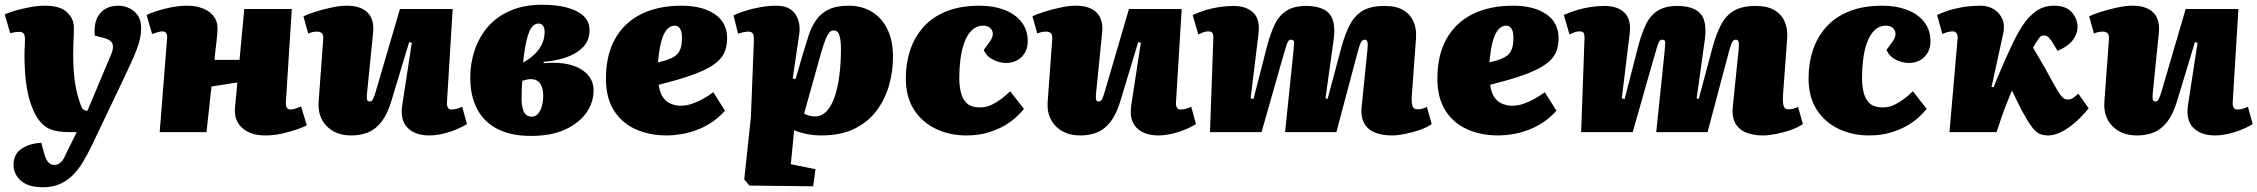

<svg xmlns="http://www.w3.org/2000/svg" viewBox="-28 -556 9500 808"><path d="M359 55Q340 94 320.5 126.5Q301 159 277 182.5Q253 206 222.5 219Q192 232 153 232Q91 232 60 204.5Q29 177 29 138Q29 92 63.5 69.5Q98 47 146 45L157 87Q162 106 168 116.5Q174 127 181.5 132.5Q189 138 200 138Q212 138 220 133Q228 128 235 119Q242 110 247 97L295 0H263Q215 0 184 -12Q153 -24 127 -63Q111 -90 99 -127Q87 -164 81 -213.5Q75 -263 75 -327Q75 -338 75.5 -349Q76 -360 76.5 -370.5Q77 -381 77 -391Q77 -409 71 -415.5Q65 -422 53 -422Q48 -422 38 -421Q28 -420 15 -416L-8 -495Q10 -504 38.5 -512Q67 -520 99.5 -526Q132 -532 161 -532Q225 -532 254 -504.5Q283 -477 283 -440Q283 -427 282.5 -412Q282 -397 281 -377.5Q280 -358 280 -331Q280 -290 282.5 -254Q285 -218 292 -183.5Q299 -149 313 -111Q316 -102 320 -98Q324 -94 328 -92Q332 -90 337 -90H340L438 -323Q447 -343 447.5 -357.5Q448 -372 439 -381.5Q430 -391 406 -397L371 -406Q365 -465 392 -498.5Q419 -532 471 -532Q493 -532 515 -522Q537 -512 551.5 -491.5Q566 -471 566 -437Q566 -415 561 -392.5Q556 -370 546 -344.5Q536 -319 523 -290.5Q510 -262 493 -226Z M971 -209 862 -192 841 0H644L675 -392Q677 -408 672 -416Q667 -424 656 -424Q648 -424 637.5 -421Q627 -418 612 -413L589 -493Q600 -499 628 -508.5Q656 -518 691.5 -525Q727 -532 760 -532Q797 -532 827 -520Q857 -508 873.5 -484.5Q890 -461 887 -423Q885 -393 881 -363.5Q877 -334 875 -304H980L1000 -518H1200L1175 -126Q1174 -111 1179 -103Q1184 -95 1195 -95Q1203 -95 1214 -98.5Q1225 -102 1239 -108L1263 -29Q1252 -22 1223.5 -12Q1195 -2 1159.5 6Q1124 14 1088 14Q1027 14 991.5 -17.5Q956 -49 961 -103Z M1249 -487Q1268 -497 1300.5 -507Q1333 -517 1368 -524.5Q1403 -532 1431 -532Q1491 -532 1519.5 -502.5Q1548 -473 1542 -417L1516 -158Q1515 -142 1517 -135.5Q1519 -129 1529 -129Q1535 -129 1539.5 -135.5Q1544 -142 1549 -157Q1554 -172 1561 -197L1655 -518H1877L1853 -126Q1852 -111 1857 -103Q1862 -95 1871 -95Q1883 -95 1895.5 -98.5Q1908 -102 1917 -107L1937 -34Q1923 -25 1904.5 -16.5Q1886 -8 1864.5 -1Q1843 6 1821 10Q1799 14 1779 14Q1719 14 1687 -18.5Q1655 -51 1665 -115L1705 -376L1694 -379L1619 -131Q1602 -75 1577.5 -43.5Q1553 -12 1521.5 1Q1490 14 1450 14Q1385 14 1346.5 -25.5Q1308 -65 1313 -129L1332 -388Q1334 -409 1326.5 -416Q1319 -423 1307 -423Q1299 -423 1290 -421.5Q1281 -420 1269 -415Z M2207 16Q2123 16 2066 -13Q2009 -42 1980 -97Q1951 -152 1951 -229Q1951 -289 1969.5 -344.5Q1988 -400 2025 -443Q2062 -486 2119.5 -511Q2177 -536 2254 -536Q2316 -536 2360.5 -523.5Q2405 -511 2429 -487.5Q2453 -464 2453 -430Q2453 -384 2423.5 -355.5Q2394 -327 2350 -313Q2306 -299 2260 -296V-290Q2322 -296 2369 -284Q2416 -272 2443 -244Q2470 -216 2470 -175Q2470 -125 2439.5 -81.5Q2409 -38 2350.5 -11Q2292 16 2207 16ZM2210 -65Q2226 -65 2236.5 -77.5Q2247 -90 2252.5 -110Q2258 -130 2258 -154Q2258 -172 2253 -188Q2248 -204 2236.5 -213.5Q2225 -223 2205 -223Q2198 -223 2188.5 -221Q2179 -219 2170 -216Q2168 -193 2167.5 -172.5Q2167 -152 2167 -133Q2168 -111 2172.5 -96Q2177 -81 2186 -73Q2195 -65 2210 -65ZM2173 -293 2186 -300Q2207 -313 2224.5 -330.5Q2242 -348 2253 -371Q2264 -394 2264 -422Q2264 -439 2257 -448Q2250 -457 2238 -457Q2224 -457 2212 -444Q2200 -431 2190.5 -396Q2181 -361 2173 -293Z M2840 -532Q2928 -532 2980 -496.5Q3032 -461 3032 -395Q3032 -367 3023.5 -342.5Q3015 -318 2992.5 -297.5Q2970 -277 2929.5 -258.5Q2889 -240 2825 -221L2744 -199Q2749 -164 2763 -145Q2777 -126 2797 -118.5Q2817 -111 2837 -111Q2860 -111 2883.5 -119Q2907 -127 2930.5 -140Q2954 -153 2974 -168L3023 -90Q2997 -61 2966 -40.5Q2935 -20 2901.5 -8Q2868 4 2836.5 9Q2805 14 2779 14Q2704 14 2646 -12.5Q2588 -39 2555 -92Q2522 -145 2522 -225Q2522 -325 2561 -393.5Q2600 -462 2671 -497Q2742 -532 2840 -532ZM2842 -397Q2842 -417 2837.5 -428Q2833 -439 2826.5 -443.5Q2820 -448 2811 -448Q2794 -448 2780 -433.5Q2766 -419 2756 -385.5Q2746 -352 2741 -293L2773 -302Q2795 -309 2810.5 -318.5Q2826 -328 2834 -346.5Q2842 -365 2842 -397Z M3144 -371Q3146 -401 3141.5 -412Q3137 -423 3121 -423Q3112 -423 3099 -420Q3086 -417 3078 -414L3059 -491Q3078 -501 3108.5 -510.5Q3139 -520 3173.5 -526Q3208 -532 3240 -532Q3295 -532 3319 -496.5Q3343 -461 3335 -409L3308 -226L3320 -223L3352 -333Q3363 -370 3374.5 -405.5Q3386 -441 3405 -469.5Q3424 -498 3457 -515Q3490 -532 3543 -532Q3598 -532 3640 -507Q3682 -482 3706 -434Q3730 -386 3730 -316Q3730 -256 3713.5 -197.5Q3697 -139 3661.5 -91Q3626 -43 3568.5 -14.5Q3511 14 3428 14Q3395 14 3364.5 7.5Q3334 1 3314 -8L3300 135L3404 156L3394 228L3126 225L3104 199L3132 -63ZM3481 -428Q3474 -428 3468 -424.5Q3462 -421 3454.5 -408Q3447 -395 3438 -368Q3429 -341 3416 -293L3356 -78Q3368 -71 3380 -68.5Q3392 -66 3401 -66Q3431 -66 3452 -89.5Q3473 -113 3486 -153Q3499 -193 3505 -244Q3511 -295 3511 -348Q3511 -374 3508.5 -389.5Q3506 -405 3502 -413.5Q3498 -422 3492.5 -425Q3487 -428 3481 -428Z M4096 -532Q4152 -532 4197.5 -515Q4243 -498 4270 -464.5Q4297 -431 4297 -382Q4297 -342 4271.5 -316.5Q4246 -291 4205 -291Q4179 -291 4151 -305Q4123 -319 4112 -346L4137 -380Q4151 -400 4150 -415Q4149 -430 4138 -439Q4127 -448 4110 -448Q4081 -448 4061 -428Q4041 -408 4029.5 -375Q4018 -342 4013.5 -304Q4009 -266 4009 -229Q4009 -191 4017 -162.5Q4025 -134 4043.5 -119Q4062 -104 4096 -104Q4123 -104 4145.5 -115Q4168 -126 4187.5 -141Q4207 -156 4223 -172L4281 -98Q4272 -86 4252.5 -67Q4233 -48 4203.5 -30Q4174 -12 4132.5 1Q4091 14 4038 14Q3970 14 3912 -13Q3854 -40 3819 -93.5Q3784 -147 3784 -227Q3784 -289 3802 -344Q3820 -399 3857.5 -441.5Q3895 -484 3954 -508Q4013 -532 4096 -532Z M4317 -487Q4336 -497 4368.5 -507Q4401 -517 4436 -524.5Q4471 -532 4499 -532Q4559 -532 4587.5 -502.5Q4616 -473 4610 -417L4584 -158Q4583 -142 4585 -135.5Q4587 -129 4597 -129Q4603 -129 4607.5 -135.5Q4612 -142 4617 -157Q4622 -172 4629 -197L4723 -518H4945L4921 -126Q4920 -111 4925 -103Q4930 -95 4939 -95Q4951 -95 4963.5 -98.5Q4976 -102 4985 -107L5005 -34Q4991 -25 4972.5 -16.5Q4954 -8 4932.5 -1Q4911 6 4889 10Q4867 14 4847 14Q4787 14 4755 -18.5Q4723 -51 4733 -115L4773 -376L4762 -379L4687 -131Q4670 -75 4645.5 -43.5Q4621 -12 4589.5 1Q4558 14 4518 14Q4453 14 4414.5 -25.5Q4376 -65 4381 -129L4400 -388Q4402 -409 4394.5 -416Q4387 -423 4375 -423Q4367 -423 4358 -421.5Q4349 -420 4337 -415Z M5415 -337Q5417 -361 5418 -375Q5419 -389 5405 -389Q5397 -389 5392 -380.5Q5387 -372 5381.5 -351.5Q5376 -331 5365 -295L5281 0H5064L5078 -391Q5079 -412 5074 -418Q5069 -424 5056 -424Q5045 -424 5033 -419Q5021 -414 5015 -411L4991 -493Q5018 -505 5046 -513.5Q5074 -522 5104 -526.5Q5134 -531 5163 -531Q5217 -531 5246.5 -502.5Q5276 -474 5268 -412L5235 -142L5247 -139L5304 -361Q5318 -414 5336 -452Q5354 -490 5385.5 -510.5Q5417 -531 5469 -531Q5514 -531 5542.5 -516.5Q5571 -502 5581 -471.5Q5591 -441 5585 -393L5550 -142L5559 -140L5616 -353Q5632 -413 5653 -452.5Q5674 -492 5708 -511.5Q5742 -531 5799 -531Q5848 -531 5878 -513Q5908 -495 5921 -464Q5934 -433 5931 -395L5913 -149Q5912 -125 5916 -110.5Q5920 -96 5937 -96Q5948 -96 5957 -98.5Q5966 -101 5977 -106L5997 -34Q5976 -19 5945 -8.5Q5914 2 5883 8Q5852 14 5830 14Q5787 14 5756.5 1Q5726 -12 5712 -39Q5698 -66 5702 -105L5727 -350Q5729 -374 5726 -381.5Q5723 -389 5715 -389Q5707 -389 5701.5 -381.5Q5696 -374 5689 -349.5Q5682 -325 5669 -275L5596 0H5380Z M6339 -532Q6427 -532 6479 -496.5Q6531 -461 6531 -395Q6531 -367 6522.5 -342.5Q6514 -318 6491.5 -297.5Q6469 -277 6428.5 -258.5Q6388 -240 6324 -221L6243 -199Q6248 -164 6262 -145Q6276 -126 6296 -118.5Q6316 -111 6336 -111Q6359 -111 6382.5 -119Q6406 -127 6429.5 -140Q6453 -153 6473 -168L6522 -90Q6496 -61 6465 -40.5Q6434 -20 6400.5 -8Q6367 4 6335.5 9Q6304 14 6278 14Q6203 14 6145 -12.5Q6087 -39 6054 -92Q6021 -145 6021 -225Q6021 -325 6060 -393.5Q6099 -462 6170 -497Q6241 -532 6339 -532ZM6341 -397Q6341 -417 6336.5 -428Q6332 -439 6325.5 -443.5Q6319 -448 6310 -448Q6293 -448 6279 -433.5Q6265 -419 6255 -385.5Q6245 -352 6240 -293L6272 -302Q6294 -309 6309.5 -318.5Q6325 -328 6333 -346.5Q6341 -365 6341 -397Z M6977 -337Q6979 -361 6980 -375Q6981 -389 6967 -389Q6959 -389 6954 -380.5Q6949 -372 6943.5 -351.5Q6938 -331 6927 -295L6843 0H6626L6640 -391Q6641 -412 6636 -418Q6631 -424 6618 -424Q6607 -424 6595 -419Q6583 -414 6577 -411L6553 -493Q6580 -505 6608 -513.5Q6636 -522 6666 -526.5Q6696 -531 6725 -531Q6779 -531 6808.5 -502.5Q6838 -474 6830 -412L6797 -142L6809 -139L6866 -361Q6880 -414 6898 -452Q6916 -490 6947.5 -510.5Q6979 -531 7031 -531Q7076 -531 7104.5 -516.5Q7133 -502 7143 -471.5Q7153 -441 7147 -393L7112 -142L7121 -140L7178 -353Q7194 -413 7215 -452.5Q7236 -492 7270 -511.5Q7304 -531 7361 -531Q7410 -531 7440 -513Q7470 -495 7483 -464Q7496 -433 7493 -395L7475 -149Q7474 -125 7478 -110.5Q7482 -96 7499 -96Q7510 -96 7519 -98.5Q7528 -101 7539 -106L7559 -34Q7538 -19 7507 -8.5Q7476 2 7445 8Q7414 14 7392 14Q7349 14 7318.5 1Q7288 -12 7274 -39Q7260 -66 7264 -105L7289 -350Q7291 -374 7288 -381.5Q7285 -389 7277 -389Q7269 -389 7263.5 -381.5Q7258 -374 7251 -349.5Q7244 -325 7231 -275L7158 0H6942Z M7895 -532Q7951 -532 7996.5 -515Q8042 -498 8069 -464.5Q8096 -431 8096 -382Q8096 -342 8070.5 -316.5Q8045 -291 8004 -291Q7978 -291 7950 -305Q7922 -319 7911 -346L7936 -380Q7950 -400 7949 -415Q7948 -430 7937 -439Q7926 -448 7909 -448Q7880 -448 7860 -428Q7840 -408 7828.5 -375Q7817 -342 7812.5 -304Q7808 -266 7808 -229Q7808 -191 7816 -162.5Q7824 -134 7842.5 -119Q7861 -104 7895 -104Q7922 -104 7944.5 -115Q7967 -126 7986.5 -141Q8006 -156 8022 -172L8080 -98Q8071 -86 8051.5 -67Q8032 -48 8002.5 -30Q7973 -12 7931.5 1Q7890 14 7837 14Q7769 14 7711 -13Q7653 -40 7618 -93.5Q7583 -147 7583 -227Q7583 -289 7601 -344Q7619 -399 7656.5 -441.5Q7694 -484 7753 -508Q7812 -532 7895 -532Z M8353 -190 8362 -189Q8370 -211 8380 -234Q8390 -257 8399.5 -279.5Q8409 -302 8418 -321.5Q8427 -341 8434 -356Q8457 -407 8482.5 -446.5Q8508 -486 8540.5 -509Q8573 -532 8616 -532Q8667 -532 8691 -504Q8715 -476 8715 -443Q8715 -413 8694.5 -386.5Q8674 -360 8631 -342L8614 -370Q8603 -389 8594 -398Q8585 -407 8574 -407Q8569 -407 8563 -404.5Q8557 -402 8552 -394Q8547 -387 8541 -378Q8535 -369 8528 -355Q8538 -338 8548.5 -320Q8559 -302 8570.5 -282.5Q8582 -263 8594 -240Q8611 -210 8622 -190Q8633 -170 8642 -158Q8651 -146 8658 -141.5Q8665 -137 8675 -137Q8686 -137 8696.5 -144Q8707 -151 8718 -162L8762 -100Q8726 -57 8694.5 -32Q8663 -7 8637.5 3.5Q8612 14 8592 14Q8570 14 8554 6.5Q8538 -1 8521.5 -23.5Q8505 -46 8481 -90Q8473 -105 8466.5 -118.5Q8460 -132 8453.5 -145.5Q8447 -159 8439 -175Q8428 -149 8416.5 -120Q8405 -91 8394.5 -60.5Q8384 -30 8374 0H8176L8210 -391Q8212 -406 8206.5 -415Q8201 -424 8190 -424Q8179 -424 8168 -421Q8157 -418 8146 -413L8124 -493Q8161 -510 8195.5 -518.5Q8230 -527 8258.5 -529.5Q8287 -532 8306 -532Q8339 -532 8363 -517Q8387 -502 8398.5 -476Q8410 -450 8402 -414Z M8764 -487Q8783 -497 8815.5 -507Q8848 -517 8883 -524.5Q8918 -532 8946 -532Q9006 -532 9034.5 -502.5Q9063 -473 9057 -417L9031 -158Q9030 -142 9032 -135.5Q9034 -129 9044 -129Q9050 -129 9054.5 -135.5Q9059 -142 9064 -157Q9069 -172 9076 -197L9170 -518H9392L9368 -126Q9367 -111 9372 -103Q9377 -95 9386 -95Q9398 -95 9410.5 -98.5Q9423 -102 9432 -107L9452 -34Q9438 -25 9419.5 -16.5Q9401 -8 9379.5 -1Q9358 6 9336 10Q9314 14 9294 14Q9234 14 9202 -18.5Q9170 -51 9180 -115L9220 -376L9209 -379L9134 -131Q9117 -75 9092.5 -43.5Q9068 -12 9036.5 1Q9005 14 8965 14Q8900 14 8861.5 -25.5Q8823 -65 8828 -129L8847 -388Q8849 -409 8841.5 -416Q8834 -423 8822 -423Q8814 -423 8805 -421.5Q8796 -420 8784 -415Z"/></svg>

Font: Literata 18pt Black
Style: Italic
Weight: 900
Italic angle: -2°
Designer: Latin by Veronika Burian and Jose Scaglione. Greek by Irene Vlachou. Cyrillic by Vera Evstafieva
Foundry: TypeTogether
Version: Version 3.103;gftools[0.9.29]